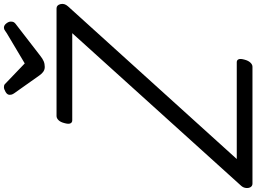

<svg xmlns="http://www.w3.org/2000/svg" viewBox="-241 -1122 1306 978"><g transform="rotate(-90 412.0 -633.0)"><path d="M-34 0Q-46 0 -52 -9.5Q-58 -19 -56.5 -33Q-55 -47 -45 -58L732 -918H288Q277 -918 272.5 -927.5Q268 -937 274 -958Q279 -978 289 -988Q299 -998 310 -998H858Q875 -998 880 -978Q885 -958 869 -940L91 -80H584Q595 -80 599 -70.5Q603 -61 597 -40Q592 -21 582 -10.5Q572 0 561 0ZM760 -1266Q772 -1266 781.5 -1254Q791 -1242 791 -1231Q791 -1221 788 -1216Q785 -1211 780 -1207L617 -1081Q602 -1069 589 -1063.5Q576 -1058 560 -1058Q547 -1058 536.5 -1065Q526 -1072 517 -1085L425 -1215Q420 -1223 419 -1228Q418 -1233 418 -1237Q418 -1249 432.5 -1257.5Q447 -1266 457 -1266Q467 -1266 472 -1261.5Q477 -1257 484 -1250L578 -1160L731 -1251Q738 -1255 745 -1260.5Q752 -1266 760 -1266Z"/></g></svg>

Font: Playwrite US Trad
Style: Regular
Weight: 400
Designer: Veronika Burian, José Scaglione
Foundry: TypeTogether
Version: Version 1.002